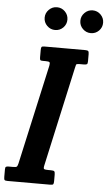

<svg xmlns="http://www.w3.org/2000/svg" viewBox="-110 -1010 591 1050"><g transform="rotate(5 185.5 -485.0)"><path d="M-47 -20.5V-62Q-47 -73 -43 -76Q-39 -79 -28.5 -79H-4.5Q12 -79 16.2 -82.5Q20.5 -86 24 -100.5L145.5 -648Q148.5 -663 144.5 -667Q140.5 -671 122.5 -671H108Q96.5 -671 93.8 -674.2Q91 -677.5 91 -689V-729Q91 -742 94 -746Q97 -750 110.5 -750H333Q346 -750 350 -746.2Q354 -742.5 354 -729.5V-690.5Q354 -677.5 349.8 -674.2Q345.5 -671 332.5 -671H308.5Q292.5 -671 290.5 -666Q288.5 -661 286 -648L165 -99.5Q162 -84.5 167 -81.8Q172 -79 190 -79H203.5Q218.5 -79 222.5 -75Q226.5 -71 226.5 -56.5V-21Q226.5 -8 223.2 -4Q220 0 207.5 0H-26.5Q-40 0 -43.5 -3.5Q-47 -7 -47 -20.5ZM355.5 -845Q330 -845 311.5 -863.2Q293 -881.5 293 -907.5Q293 -933 311.5 -951.5Q330 -970 355.5 -970Q381.5 -970 399.8 -951.5Q418 -933 418 -907.5Q418 -881.5 399.8 -863.2Q381.5 -845 355.5 -845ZM159.5 -845Q134 -845 115.5 -863.2Q97 -881.5 97 -907.5Q97 -933 115.5 -951.5Q134 -970 159.5 -970Q185.5 -970 203.8 -951.5Q222 -933 222 -907.5Q222 -881.5 203.8 -863.2Q185.5 -845 159.5 -845Z"/></g></svg>

Font: Besley* Condensed Semi
Style: Italic
Weight: 600
Width: 3
Italic angle: -13°
Designer: Owen Earl
Foundry: indestructible type*
Version: Version 3.000; ttfautohint (v1.8.3)